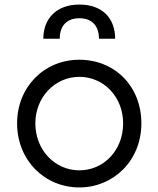

<svg xmlns="http://www.w3.org/2000/svg" viewBox="-20 -810 695 842"><path d="M242 -640C242 -697 273 -730 328 -730C383 -730 414 -697 414 -640H485C485 -729 430 -790 328 -790C227 -790 170 -728 170 -640ZM328 12C477 12 600 -105 600 -269C600 -431 484 -548 328 -548C173 -548 55 -428 55 -269C55 -107 176 12 328 12ZM328 -63C221 -63 135 -152 135 -269C135 -384 221 -473 328 -473C436 -473 520 -384 520 -269C520 -152 436 -63 328 -63Z"/></svg>

Font: Plus Jakarta Sans
Style: Regular
Weight: 400
Designer: Gumpita Rahayu
Foundry: Tokotype
Version: Version 2.071;gftools[0.9.30]